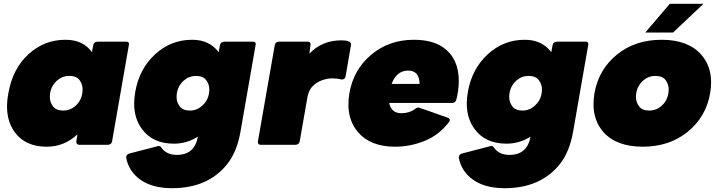

<svg xmlns="http://www.w3.org/2000/svg" viewBox="-20 -761 3780 1009"><path d="M225 10Q113 10 57 -67Q17 -122 17 -201Q17 -234 24 -271Q46 -399 129 -475.5Q212 -552 324 -552Q417 -552 463 -487Q467 -506 470 -523.5Q473 -541 493 -542H644Q658 -542 658 -529L569 -18Q566 -2 548 0H397Q381 0 381 -18L387 -55Q318 10 225 10ZM312 -180Q350 -180 378 -206Q414 -239 414 -292Q414 -318 398 -340Q382 -362 344 -362Q307 -362 279 -337Q242 -303 242 -251Q242 -224 258.5 -202Q275 -180 312 -180Z M884 228Q782 228 719.5 184.5Q657 141 643 68Q643 51 659 46Q810 6 813 6Q823 6 828 15Q855 53 909 53Q1003 53 1020 -43Q962 -6 894 -6Q782 -6 726 -83Q685 -138 685 -217Q685 -246 691 -279Q712 -399 795 -475.5Q878 -552 990 -552Q1080 -552 1129 -487Q1133 -506 1136 -523.5Q1139 -541 1159 -542H1310Q1324 -542 1324 -529L1244 -70Q1225 39 1172 104Q1071 228 884 228ZM978 -180Q1015 -180 1043 -206Q1080 -239 1080 -292Q1080 -318 1063.5 -340Q1047 -362 1010 -362Q973 -362 945 -337Q908 -303 908 -251Q908 -224 924.5 -202Q941 -180 978 -180Z M1534 0H1350Q1335 0 1335 -16L1424 -524Q1427 -541 1446 -542H1597Q1612 -542 1612 -528L1606 -479Q1672 -549 1774 -549Q1825 -549 1825 -527L1796 -359Q1793 -343 1775 -343Q1754 -349 1722 -349Q1702 -349 1674.5 -340Q1647 -331 1625 -310Q1603 -289 1596 -252L1555 -18Q1552 -2 1534 0Z M2056 10Q1926 10 1860 -68Q1811 -127 1811 -211Q1811 -240 1816 -271Q1838 -396 1931.5 -474Q2025 -552 2155 -552Q2251 -552 2309 -512Q2391 -454 2391 -336Q2391 -287 2378 -237Q2373 -220 2356 -220H2025Q2037 -166 2089 -166Q2130 -166 2160 -187Q2170 -196 2179 -196Q2183 -196 2334 -142Q2344 -138 2344 -130Q2344 -125 2339 -119Q2287 -51 2211.5 -20.5Q2136 10 2056 10ZM2185 -320Q2184 -390 2125 -390Q2064 -390 2038 -320Z M2632 228Q2530 228 2467.5 184.5Q2405 141 2391 68Q2391 51 2407 46Q2558 6 2561 6Q2571 6 2576 15Q2603 53 2657 53Q2751 53 2768 -43Q2710 -6 2642 -6Q2530 -6 2474 -83Q2433 -138 2433 -217Q2433 -246 2439 -279Q2460 -399 2543 -475.5Q2626 -552 2738 -552Q2828 -552 2877 -487Q2881 -506 2884 -523.5Q2887 -541 2907 -542H3058Q3072 -542 3072 -529L2992 -70Q2973 39 2920 104Q2819 228 2632 228ZM2726 -180Q2763 -180 2791 -206Q2828 -239 2828 -292Q2828 -318 2811.5 -340Q2795 -362 2758 -362Q2721 -362 2693 -337Q2656 -303 2656 -251Q2656 -224 2672.5 -202Q2689 -180 2726 -180Z M3392 -180Q3430 -180 3458 -206Q3494 -239 3494 -292Q3494 -318 3478 -340Q3462 -362 3424 -362Q3387 -362 3359 -337Q3322 -303 3322 -251Q3322 -224 3338.5 -202Q3355 -180 3392 -180ZM3358 10Q3219 10 3150 -68Q3099 -127 3099 -213Q3099 -240 3104 -271Q3126 -396 3222 -474Q3318 -552 3457 -552Q3596 -552 3665 -474Q3717 -415 3717 -329Q3717 -301 3712 -271Q3690 -146 3593.5 -68Q3497 10 3358 10ZM3517 -590H3371L3500 -741H3677Z"/></svg>

Font: YamahaIndonesia935. App Black
Style: Italic
Weight: 900
Italic angle: -10°
Designer: Dalton Maag Ltd
Foundry: Dalton Maag Ltd
Version: Version 1.002; January 01, 2024; Regular/Italic